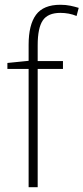

<svg xmlns="http://www.w3.org/2000/svg" viewBox="-20 -785 350 805"><path d="M244 -496H138V0H100V-496H11V-521L100 -530V-597Q100 -681 131 -723Q162 -765 233 -765Q256 -765 275 -761Q294 -757 310 -752L301 -718Q270 -731 233 -731Q181 -731 159.5 -699.5Q138 -668 138 -595V-529H244Z"/></svg>

Font: Noto Sans Armenian SemiCondensed ExtraLight
Style: Regular
Weight: 200
Width: 4
Designer: Monotype Design Team
Foundry: Monotype Imaging Inc.
Version: Version 2.008; ttfautohint (v1.8.4.7-5d5b)